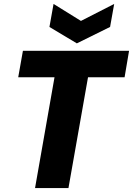

<svg xmlns="http://www.w3.org/2000/svg" viewBox="-20 -962 680 982"><path d="M73.2 -566.9 97.2 -702.1H640.1L617.2 -566.9H430.2L330.1 0H159.2L258.8 -566.9ZM394 -855 564 -941.9 543 -824.2 373 -740.2 232.9 -824.2 253.9 -941.9Z"/></svg>

Font: Poppins
Style: Bold Italic
Weight: 700
Italic angle: -10°
Designer: Ninad Kale (Devanagari), Jonny Pinhorn (Latin)
Foundry: Indian Type Foundry
Version: Version 3.200;PS 1.000;hotconv 16.6.54;makeotf.lib2.5.65590